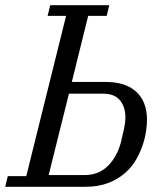

<svg xmlns="http://www.w3.org/2000/svg" viewBox="-41 -718 627 738"><path d="M-11 -41H60L213 -657H142L152 -698H379L369 -657H298L235 -403H365Q442 -403 483 -365Q524 -327 524 -257Q524 -240 520.5 -214.5Q517 -189 507.5 -160.5Q498 -132 481.5 -103.5Q465 -75 438.5 -52Q412 -29 374.5 -14.5Q337 0 286 0H-21ZM284 -45Q338 -45 373.5 -80Q409 -115 424 -172Q429 -193 435 -220Q441 -247 441 -267Q441 -306 420.5 -332Q400 -358 354 -358H224L146 -45Z"/></svg>

Font: IBM Plex Serif
Style: Italic
Weight: 400
Italic angle: -14°
Designer: Mike Abbink, Paul van der Laan, Pieter van Rosmalen
Foundry: Bold Monday
Version: Version 3.001